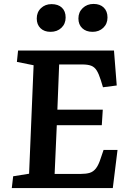

<svg xmlns="http://www.w3.org/2000/svg" viewBox="-20 -957 654 977"><path d="M151 -625 66 -642 72 -700H560L574 -522L504 -513L493 -549Q483 -581 472 -598.5Q461 -616 444 -622.5Q427 -629 398 -629H281L272 -399H503L498 -320H269L258 -72H391Q418 -72 436.5 -77.5Q455 -83 468.5 -100.5Q482 -118 493 -153L507 -194H578L554 0H40L47 -60L128 -73ZM379 -863Q379 -895 401 -916Q423 -937 456 -937Q489 -937 508 -918.5Q527 -900 527 -868Q527 -836 505.5 -815.5Q484 -795 451 -795Q418 -795 398.5 -813.5Q379 -832 379 -863ZM167 -863Q167 -895 188.5 -915.5Q210 -936 242 -936Q276 -936 295 -918Q314 -900 314 -868Q314 -836 292.5 -815.5Q271 -795 237 -795Q205 -795 186 -813.5Q167 -832 167 -863Z"/></svg>

Font: Literata 12pt SemiBold
Style: Italic
Weight: 600
Italic angle: -2°
Designer: Latin by Veronika Burian and Jose Scaglione. Greek by Irene Vlachou. Cyrillic by Vera Evstafieva
Foundry: TypeTogether
Version: Version 3.002